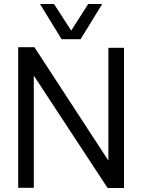

<svg xmlns="http://www.w3.org/2000/svg" viewBox="-20 -939 710 960"><path d="M71 0V-703H152L522 -136V-700H600V1H518L149 -561V0ZM491 -919 383 -743H288L180 -919H250L336 -786L421 -919Z"/></svg>

Font: Georama
Style: Regular
Weight: 400
Designer: Jean-Baptiste Levee
Foundry: Production Type
Version: Version 1.000